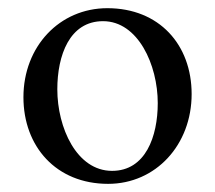

<svg xmlns="http://www.w3.org/2000/svg" viewBox="-20 -449 533 476"><path d="M235.4 -396.5C322.3 -396.5 371.1 -288.1 371.1 -193.4C371.1 -110.4 340.8 -25.4 257.8 -25.4C169.9 -25.4 122.1 -132.8 122.1 -227.5C122.1 -311.5 152.3 -396.5 235.4 -396.5ZM246.1 -428.7C127.9 -428.7 38.1 -334 38.1 -208C38.1 -85.9 119.1 6.8 248 6.8C366.2 6.8 455.1 -89.8 455.1 -215.8C455.1 -337.9 375 -428.7 246.1 -428.7Z"/></svg>

Font: Crimson
Style: Roman
Weight: 400
Version: Version 0.2